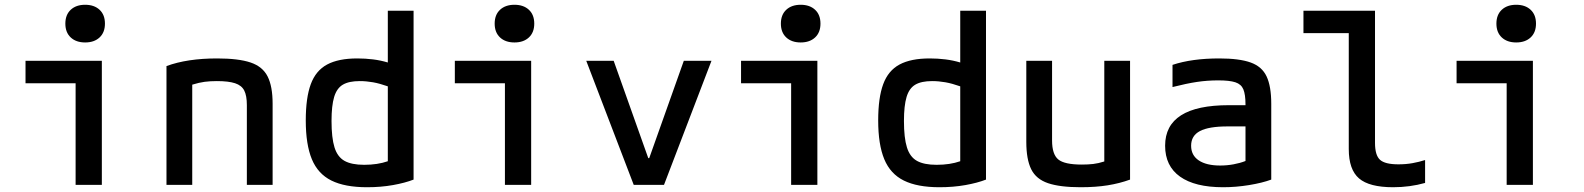

<svg xmlns="http://www.w3.org/2000/svg" viewBox="-20 -775 6640 805"><path d="M297 0V-426H87V-520H407V0ZM337 -597Q299 -597 276.5 -618Q254 -639 254 -676Q254 -713 276.5 -734Q299 -755 337 -755Q375 -755 397.5 -734Q420 -713 420 -676Q420 -639 397.5 -618Q375 -597 337 -597Z M678 -498Q765 -530 890 -530Q980 -530 1030.5 -513Q1081 -496 1102 -454.5Q1123 -413 1123 -340V0H1015V-334Q1015 -374 1004 -395.5Q993 -417 965.5 -426Q938 -435 889 -435Q861 -435 838 -432Q815 -429 786 -420V0H678Z M1519 10Q1577 10 1627.5 1Q1678 -8 1714 -22V-730H1606V-513Q1576 -522 1544 -526Q1512 -530 1478 -530Q1399 -530 1351.5 -504.5Q1304 -479 1283 -422Q1262 -365 1262 -270Q1262 -169 1287.5 -107.5Q1313 -46 1369.5 -18Q1426 10 1519 10ZM1606 -413V-99Q1563 -84 1507 -84Q1454 -84 1424.5 -100.5Q1395 -117 1382.5 -157Q1370 -197 1370 -268Q1370 -332 1381 -368.5Q1392 -405 1417.5 -420Q1443 -435 1488 -435Q1516 -435 1544 -430Q1572 -425 1606 -413Z M2097 0V-426H1887V-520H2207V0ZM2137 -597Q2099 -597 2076.5 -618Q2054 -639 2054 -676Q2054 -713 2076.5 -734Q2099 -755 2137 -755Q2175 -755 2197.5 -734Q2220 -713 2220 -676Q2220 -639 2197.5 -618Q2175 -597 2137 -597Z M2637 0 2438 -520H2553L2698 -112H2702L2847 -520H2963L2764 0Z M3297 0V-426H3087V-520H3407V0ZM3337 -597Q3299 -597 3276.5 -618Q3254 -639 3254 -676Q3254 -713 3276.5 -734Q3299 -755 3337 -755Q3375 -755 3397.5 -734Q3420 -713 3420 -676Q3420 -639 3397.5 -618Q3375 -597 3337 -597Z M3919 10Q3977 10 4027.5 1Q4078 -8 4114 -22V-730H4006V-513Q3976 -522 3944 -526Q3912 -530 3878 -530Q3799 -530 3751.5 -504.5Q3704 -479 3683 -422Q3662 -365 3662 -270Q3662 -169 3687.5 -107.5Q3713 -46 3769.5 -18Q3826 10 3919 10ZM4006 -413V-99Q3963 -84 3907 -84Q3854 -84 3824.5 -100.5Q3795 -117 3782.5 -157Q3770 -197 3770 -268Q3770 -332 3781 -368.5Q3792 -405 3817.5 -420Q3843 -435 3888 -435Q3916 -435 3944 -430Q3972 -425 4006 -413Z M4511 10Q4424 10 4374 -7Q4324 -24 4303.5 -65.5Q4283 -107 4283 -180V-520H4391V-186Q4391 -128 4417 -106.5Q4443 -85 4516 -85Q4542 -85 4563.5 -87.5Q4585 -90 4610 -98V-520H4718V-22Q4674 -6 4624 2Q4574 10 4511 10Z M5108 10Q4990 10 4927.5 -34.5Q4865 -79 4865 -164Q4865 -334 5132 -334H5202V-337Q5202 -379 5193 -400.5Q5184 -422 5159.5 -430Q5135 -438 5088 -438Q5042 -438 4998.5 -431.5Q4955 -425 4896 -410V-503Q4977 -530 5092 -530Q5176 -530 5223.5 -513Q5271 -496 5290.5 -454.5Q5310 -413 5310 -340V-22Q5272 -8 5217 1Q5162 10 5108 10ZM5202 -245H5127Q5048 -245 5011 -225.5Q4974 -206 4974 -164Q4974 -124 5006 -102.5Q5038 -81 5096 -81Q5124 -81 5151.5 -86Q5179 -91 5202 -100Z M5821 10Q5721 10 5678 -27Q5635 -64 5635 -150V-636H5445V-730H5745V-176Q5745 -124 5766 -105Q5787 -86 5843 -86Q5875 -86 5902.5 -91Q5930 -96 5955 -104V-8Q5891 10 5821 10Z M6297 0V-426H6087V-520H6407V0ZM6337 -597Q6299 -597 6276.5 -618Q6254 -639 6254 -676Q6254 -713 6276.5 -734Q6299 -755 6337 -755Q6375 -755 6397.5 -734Q6420 -713 6420 -676Q6420 -639 6397.5 -618Q6375 -597 6337 -597Z"/></svg>

Font: M PLUS Code Latin 60 Medium
Style: Regular
Weight: 500
Width: 7
Monospace: yes
Designer: Coji Morishita
Foundry: UNDERFOREST DESIGN
Version: Version 1.005; ttfautohint (v1.8.3)